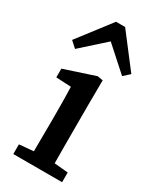

<svg xmlns="http://www.w3.org/2000/svg" viewBox="-194 -817 721 876"><g transform="rotate(30 166.0 -378.5)"><path d="M39 0V-51L149 -61H189L296 -51V0ZM113 0Q114 -30 114 -67Q114 -104 114.5 -143Q115 -182 115 -215V-267Q115 -304 114.5 -334.5Q114 -365 113 -397L34 -401V-447L195 -500L224 -495L223 -369V-215Q223 -182 223 -143Q223 -104 223.5 -67Q224 -30 224 0ZM291 -556 125 -705H209L43 -556L11 -585L143 -757H191L323 -585Z"/></g></svg>

Font: Source Serif 4 Medium
Style: Regular
Weight: 500
Designer: Frank Grießhammer
Foundry: Adobe Systems Incorporated
Version: Version 4.004;hotconv 1.0.116;makeotfexe 2.5.65601